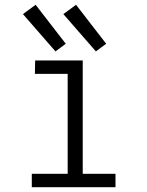

<svg xmlns="http://www.w3.org/2000/svg" viewBox="-20 -783 615 803"><path d="M113 0V-56H263V-474H126L127 -530H326V-56H463V0ZM212 -568 76 -724 129 -763 255 -600ZM381 -568 245 -724 298 -763 424 -600Z"/></svg>

Font: Jozsika Light
Style: Regular
Weight: 300
Monospace: yes
Designer: Belleve Invis
Foundry: Belleve Invis
Version: 2.1.0